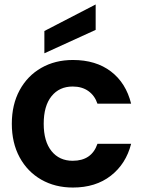

<svg xmlns="http://www.w3.org/2000/svg" viewBox="-20 -832 642 861"><path d="M33 -277Q33 -363 68 -427.5Q103 -492 165 -527.5Q227 -563 307 -563Q410 -563 477.5 -511.5Q545 -460 568 -367H417Q405 -403 376.5 -423.5Q348 -444 306 -444Q246 -444 211 -400.5Q176 -357 176 -277Q176 -198 211 -154.5Q246 -111 306 -111Q391 -111 417 -187H568Q545 -97 477 -44Q409 9 307 9Q227 9 165 -26.5Q103 -62 68 -126.5Q33 -191 33 -277ZM409 -698 179 -593V-693L409 -812Z"/></svg>

Font: MSTAGE SemiBold
Style: Regular
Weight: 600
Designer: Ninad Kale (Devanagari), Jonny Pinhorn (Latin)
Foundry: Indian Type Foundry
Version: 4.004